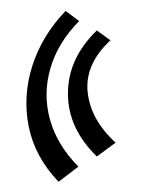

<svg xmlns="http://www.w3.org/2000/svg" viewBox="-20 -331 266 360"><path d="M89.8 9.8Q45.4 -36.6 33.9 -93.5Q22.5 -150.4 40.5 -207.3Q58.6 -264.2 103 -310.5L128.4 -291.5Q88.4 -251 74.5 -202.9Q60.5 -154.8 73.7 -106.9Q86.9 -59.1 127 -18.6ZM161.6 -37.6Q106.9 -90.8 107.4 -156.5Q107.9 -222.2 161.6 -273.9L187 -255.4Q139.2 -210.9 144.3 -158.9Q149.4 -106.9 196.8 -63.5Z"/></svg>

Font: Lateef
Style: Regular
Weight: 400
Designer: SIL International
Foundry: SIL International
Version: Version 4.200